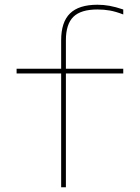

<svg xmlns="http://www.w3.org/2000/svg" viewBox="-20 -790 590 810"><path d="M238 0V-480H50V-500H238V-620Q238 -697 275.5 -733.5Q313 -770 391 -770Q417 -770 442 -765.5Q467 -761 500 -750V-729Q469 -741 444 -745.5Q419 -750 391 -750Q321 -750 289.5 -719Q258 -688 258 -620V-500H500V-480H258V0Z"/></svg>

Font: M PLUS Code Latin SemiExpanded Thin
Style: Regular
Weight: 250
Width: 6
Designer: Coji Morishita
Foundry: UNDERFOREST DESIGN
Version: Version 1.002; ttfautohint (v1.8.3)